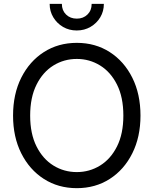

<svg xmlns="http://www.w3.org/2000/svg" viewBox="-20 -960 792 991"><path d="M376.5 11.2Q280.8 11.2 206.5 -36.4Q132.3 -84 89.8 -168.5Q47.4 -252.9 47.4 -363.3Q47.4 -474.6 89.8 -559.1Q132.3 -643.6 206.5 -691.2Q280.8 -738.8 376.5 -738.8Q472.2 -738.8 546.4 -691.2Q620.6 -643.6 662.8 -559.1Q705.1 -474.6 705.1 -363.3Q705.1 -252.9 662.8 -168.5Q620.6 -84 546.4 -36.4Q472.2 11.2 376.5 11.2ZM376.5 -71.8Q441.9 -71.8 496.6 -105.5Q551.3 -139.2 584 -204.3Q616.7 -269.5 616.7 -363.3Q616.7 -458 584 -523.2Q551.3 -588.4 496.6 -622.1Q441.9 -655.8 376.5 -655.8Q310.5 -655.8 255.9 -622.1Q201.2 -588.4 168.5 -522.9Q135.7 -457.5 135.7 -363.3Q135.7 -269.5 168.5 -204.3Q201.2 -139.2 255.9 -105.5Q310.5 -71.8 376.5 -71.8ZM376 -802.7Q336.9 -802.7 305.4 -821Q273.9 -839.4 255.1 -870.6Q236.3 -901.9 236.3 -939.9H299.3Q299.3 -906.2 321 -885Q342.8 -863.8 376.5 -863.8Q409.7 -863.8 431.4 -885Q453.1 -906.2 453.1 -939.9H516.1Q516.1 -901.9 497.6 -870.8Q479 -839.8 447.3 -821.3Q415.5 -802.7 376 -802.7Z"/></svg>

Font: Inter 28pt
Style: Regular
Weight: 400
Designer: Rasmus Andersson
Foundry: rsms
Version: Version 4.001;git-66647c0bb